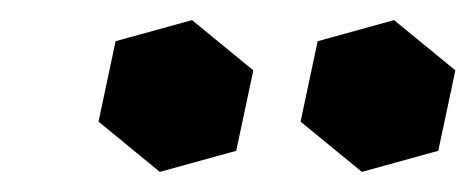

<svg xmlns="http://www.w3.org/2000/svg" viewBox="-20 -718 473 191"><path d="M171 -698 232 -648 215 -568 139 -547 78 -597 95 -677ZM372 -698 433 -648 416 -568 340 -547 279 -597 296 -677Z"/></svg>

Font: Poltawski Nowy
Style: Bold Italic
Weight: 700
Italic angle: -12°
Designer: Adam Pótawski, Mateusz Machalski, Borys Kosmynka, Ania Wieluska
Foundry: Capitalics.wtf
Version: Version 1.001;gftools[0.9.25]